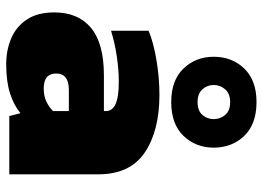

<svg xmlns="http://www.w3.org/2000/svg" viewBox="-134 -703 847 619"><g transform="rotate(90 289.5 -393.5)"><path d="M309 -522Q239 -522 201 -561.5Q163 -601 163 -659Q163 -718 201 -757.5Q239 -797 309 -797Q380 -797 418 -757.5Q456 -718 456 -659Q456 -601 418 -561.5Q380 -522 309 -522ZM309 -607Q337 -607 350.5 -622.5Q364 -638 364 -659Q364 -680 350.5 -696Q337 -712 309 -712Q282 -712 268 -696Q254 -680 254 -659Q254 -638 268 -622.5Q282 -607 309 -607ZM187 10Q142 10 104 -6Q66 -22 43 -56.5Q20 -91 20 -145Q20 -222 70 -263.5Q120 -305 223 -305H338V-312Q338 -332 315.5 -342.5Q293 -353 243 -353Q205 -353 161.5 -346.5Q118 -340 79 -328V-449Q117 -465 174 -474.5Q231 -484 286 -484Q402 -484 472 -436.5Q542 -389 542 -287V0H354L345 -36Q320 -15 281.5 -2.5Q243 10 187 10ZM265 -111Q290 -111 307.5 -119.5Q325 -128 338 -141V-192H270Q217 -192 217 -151Q217 -111 265 -111Z"/></g></svg>

Font: Kanit ExtraBold
Style: Regular
Weight: 800
Designer: Katatrad Team
Foundry: CadsonDemak
Version: Version 2.000; ttfautohint (v1.8.3)